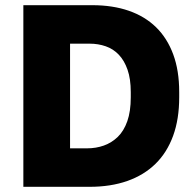

<svg xmlns="http://www.w3.org/2000/svg" viewBox="-20 -720 755 740"><path d="M70 0H325.7Q406.7 0 470.7 -22.5Q534.7 -45 579.2 -88.5Q623.7 -132 647.2 -196.5Q670.7 -261 670.7 -345V-365Q670.7 -448 647.6 -510.5Q624.5 -573 581.5 -615Q538.5 -657 476.5 -678.5Q414.5 -700 335.7 -700H70ZM250 -148.3V-551.7H325.7Q358.4 -551.7 387.5 -541.6Q416.7 -531.5 438 -509Q459.3 -486.6 471.6 -451.2Q484 -415.8 484 -365V-345Q484 -290.9 470.7 -252.9Q457.3 -215 433.8 -192.3Q410.3 -169.7 380.2 -159Q350.1 -148.3 315.7 -148.3Z"/></svg>

Font: Golos Text VF
Style: Regular
Weight: 400
Designer: A.Korolkova, Vitaly Kuzmin
Foundry: ParaType Ltd
Version: Version 2.005